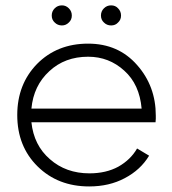

<svg xmlns="http://www.w3.org/2000/svg" viewBox="-20 -670 629 701"><path d="M206.1 -577.1Q190.4 -577.1 179.7 -587.9Q168.9 -597.7 168.9 -613.3Q168.9 -628.9 179.7 -639.6Q190.4 -650.4 206.1 -650.4Q220.7 -650.4 231.4 -639.6Q242.2 -628.9 242.2 -613.3Q242.2 -597.7 231.4 -587.9Q220.7 -577.1 206.1 -577.1ZM385.7 -577.1Q370.1 -577.1 359.4 -587.9Q348.6 -597.7 348.6 -613.3Q348.6 -628.9 359.4 -639.6Q370.1 -650.4 385.7 -650.4Q401.4 -650.4 411.1 -639.6Q421.9 -628.9 421.9 -613.3Q421.9 -597.7 411.1 -587.9Q401.4 -577.1 385.7 -577.1ZM301.8 -510.7Q412.1 -510.7 480.5 -432.6Q548.8 -355.5 548.8 -248Q548.8 -244.1 548.8 -236.3Q547.9 -227.5 547.9 -223.6Q397.5 -223.6 94.7 -223.6Q103.5 -139.6 162.1 -88.9Q220.7 -37.1 306.6 -37.1Q367.2 -37.1 412.1 -61.5Q457 -86.9 480.5 -127.9Q495.1 -119.1 524.4 -101.6Q493.2 -49.8 435.5 -19.5Q378.9 10.7 305.7 10.7Q191.4 10.7 117.2 -62.5Q43 -135.7 43 -250Q43 -362.3 115.2 -436.5Q188.5 -510.7 301.8 -510.7ZM301.8 -462.9Q216.8 -462.9 160.2 -410.2Q102.5 -357.4 94.7 -273.4Q228.5 -273.4 497.1 -273.4Q489.3 -362.3 433.6 -412.1Q377.9 -462.9 301.8 -462.9Z"/></svg>

Font: LeFont
Style: ExtraLight
Weight: 200
Designer: Leryon MEDIA
Version: Version 1.0